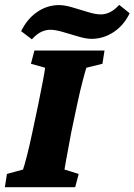

<svg xmlns="http://www.w3.org/2000/svg" viewBox="-32 -785 563 805"><path d="M-11.7 0 -2.9 -55.7 64.5 -74.2Q69.3 -86.9 80.6 -130.4Q91.8 -173.8 103.5 -229.5L128.9 -349.6Q140.6 -407.2 147.9 -445.8Q155.3 -484.4 157.2 -501L97.7 -517.6L112.3 -573.2H406.2L397.5 -517.6L330.1 -501Q325.2 -486.3 314.5 -445.3Q303.7 -404.3 292 -349.6L266.6 -229.5Q260.7 -197.3 254.9 -166Q249 -134.8 244.6 -110.8Q240.2 -86.9 238.3 -74.2L297.9 -55.7L283.2 0ZM467.8 -764.6 511.7 -729.5Q487.3 -678.7 444.3 -650.4Q401.4 -622.1 351.6 -622.1Q329.1 -622.1 296.4 -631.8Q263.7 -641.6 231.9 -650.9Q200.2 -660.2 178.7 -660.2Q160.2 -660.2 141.1 -651.4Q122.1 -642.6 101.6 -620.1L56.6 -654.3Q82 -706.1 124 -734.9Q166 -763.7 215.8 -763.7Q239.3 -763.7 272 -753.9Q304.7 -744.1 336.9 -734.4Q369.1 -724.6 390.6 -724.6Q410.2 -724.6 429.2 -733.9Q448.2 -743.2 467.8 -764.6Z"/></svg>

Font: Crimson Pro Black
Style: Italic
Weight: 900
Italic angle: -12°
Designer: Jacques Le Bailly
Foundry: Baron von Fonthausen
Version: Version 1.003